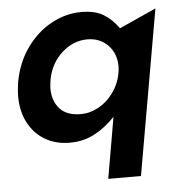

<svg xmlns="http://www.w3.org/2000/svg" viewBox="-51 -572 743 795"><g transform="rotate(-5 320.5 -175.0)"><path d="M503 174 623 -512 470 -443Q442 -482 407 -503Q372 -524 316 -524Q251 -524 190.5 -491Q130 -458 87 -397Q44 -336 30 -256Q25 -223 25 -199Q25 -136 50.5 -88Q76 -40 120.5 -14.5Q165 11 222 11Q278 11 324 -13Q370 -37 411 -80L367 174ZM161 -219Q161 -232 165 -258Q178 -324 225 -366.5Q272 -409 331 -409Q383 -409 416.5 -374.5Q450 -340 450 -286Q450 -272 447 -257Q439 -214 413.5 -178.5Q388 -143 352 -123Q316 -103 278 -103Q219 -103 190 -135.5Q161 -168 161 -219Z"/></g></svg>

Font: Geom SemiBold
Style: Bold Italic
Weight: 600
Italic angle: -10°
Version: Version 1.102